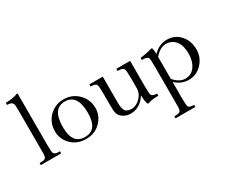

<svg xmlns="http://www.w3.org/2000/svg" viewBox="-136 -1088 2074 1750"><g transform="rotate(-30 901.0 -213.5)"><path d="M153 -137Q153 -55 160 -42Q171 -22 213 -22H224V0H10V-22H24Q60 -22 71.5 -34Q83 -46 83 -85V-533Q83 -589 79 -600Q68 -629 24 -629H17V-651H22Q39 -651 61 -654Q83 -657 111 -662Q119 -664 127 -666Q135 -668 143 -672H153Z M275 -201Q275 -293 336 -354Q398 -416 488 -416Q578 -416 640 -354Q702 -292 702 -201Q702 -120 641 -59Q581 1 488 1Q396 1 335 -59Q275 -120 275 -201ZM357 -198Q357 -20 488 -20Q557 -20 588.5 -66Q620 -112 620 -198Q620 -393 488 -393Q357 -393 357 -198Z M1190 -156Q1190 -66 1197 -56Q1208 -35 1250 -35H1254V-12H1244Q1182 -12 1140 4H1135Q1119 -23 1119 -92H1117Q1055 4 955 4Q914 4 880 -17.5Q846 -39 837 -72Q830 -95 830 -144V-274Q830 -359 822 -372Q811 -393 767 -393H761V-416H902V-140Q902 -79 920 -54.5Q938 -30 983 -30Q1040 -30 1085 -83Q1107 -110 1113 -134Q1118 -149 1118 -191V-274Q1118 -359 1110 -372Q1099 -393 1055 -393H1045V-416H1190Z M1421 -416Q1429 -384 1429 -358V-350Q1492 -416 1575 -416Q1658 -416 1712 -356Q1766 -296 1766 -204Q1766 -121 1709 -60Q1653 2 1567 2Q1491 2 1429 -56V108Q1429 191 1436 204Q1446 223 1489 223H1495V245H1286V223H1300Q1336 223 1347.5 211Q1359 199 1359 161V-254Q1359 -339 1353 -350Q1343 -369 1300 -369H1286V-392Q1341 -397 1408 -416ZM1429 -88Q1485 -23 1547 -23Q1611 -23 1648 -76Q1685 -129 1685 -209Q1685 -293 1648 -340Q1611 -387 1548 -387Q1486 -387 1429 -319Z"/></g></svg>

Font: New Athena Unicode
Style: Regular
Weight: 400
Designer: J. Rusten 1997; rev. by R. Hancock 2001, 2002, rev. by D. Mastronarde 2002-2021
Foundry: GreekKeys New Athena Unicode
Version: Version 5.008